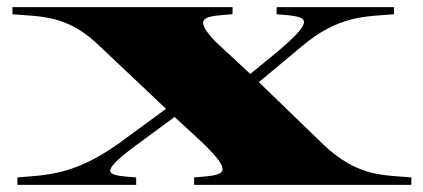

<svg xmlns="http://www.w3.org/2000/svg" viewBox="-20 -520 1189 540"><path d="M29 -21V0H363V-21C287 -27 252 -27 350 -102L471 -191L547 -121C646 -26 607 -28 526 -21V0H1137V-21C1059 -28 986 -22 890 -113L708 -289L828 -389C933 -478 1009 -473 1088 -480V-500H758V-480C839 -473 876 -474 768 -381L684 -312L587 -402C517 -475 559 -474 634 -480V-500H15V-480C90 -473 164 -479 250 -400L447 -214L312 -115C186 -26 109 -28 29 -21Z"/></svg>

Font: Sprat Extended
Style: Bold
Weight: 700
Width: 9
Designer: Ethan Nakache
Foundry: Collletttivo
Version: Version 2.000;Glyphs 3.2 (3217)